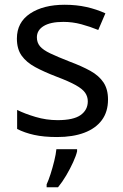

<svg xmlns="http://www.w3.org/2000/svg" viewBox="-20 -566 519 807"><path d="M434 -148Q434 -96 408 -61Q382 -26 334 -8Q286 10 220 10Q164 10 123.5 1Q83 -8 52 -24V-104Q84 -88 129.5 -74.5Q175 -61 222 -61Q289 -61 319 -82.5Q349 -104 349 -140Q349 -160 338 -176Q327 -192 298.5 -208Q270 -224 217 -244Q165 -264 128 -284Q91 -304 71 -332Q51 -360 51 -404Q51 -472 106.5 -509Q162 -546 252 -546Q301 -546 343.5 -536.5Q386 -527 423 -510L393 -440Q359 -454 322 -464Q285 -474 246 -474Q192 -474 163.5 -456.5Q135 -439 135 -409Q135 -387 148 -371.5Q161 -356 191.5 -341.5Q222 -327 273 -307Q324 -288 360 -268Q396 -248 415 -219.5Q434 -191 434 -148ZM304 70Q300 88 287.5 115.5Q275 143 258.5 171Q242 199 224 221H176V209Q184 192 192.5 165.5Q201 139 208 110.5Q215 82 217 61H304Z"/></svg>

Font: Noto Sans Hebrew
Style: Regular
Weight: 400
Designer: Monotype Design Team
Foundry: Monotype Imaging Inc.
Version: Version 2.003